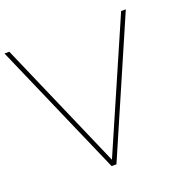

<svg xmlns="http://www.w3.org/2000/svg" viewBox="-138 -940 1084 1081"><g transform="rotate(-20 403.5 -400.0)"><path d="M364 -32 29 -801H0L350 1H379L727 -801H699Z"/></g></svg>

Font: MintSans
Style: ExtraLight
Weight: 200
Version: Version 1.0